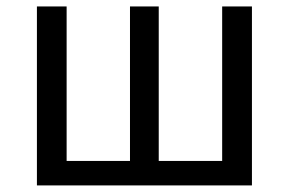

<svg xmlns="http://www.w3.org/2000/svg" viewBox="-20 -563 877 583"><path d="M92.1 0V-543.4H182.3V-74.3H374.7V-543.4H462V-74.3H654.6V-543.4H745V0Z"/></svg>

Font: Noto Sans JP
Style: Regular
Weight: 100
Designer: Ryoko NISHIZUKA 西塚涼子 (kana, bopomofo & ideographs); Paul D. Hunt (Latin, Greek & Cyrillic); Sandoll Communications 산돌커뮤니
Foundry: Adobe
Version: Version 2.004;hotconv 1.0.118;makeotfexe 2.5.65603